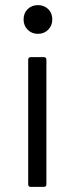

<svg xmlns="http://www.w3.org/2000/svg" viewBox="-20 -730 295 749"><path d="M90 -11V-497Q90 -507 100 -507H151Q161 -507 161 -497V-11Q161 -1 151 -1H100Q90 -1 90 -11ZM128 -710Q152 -710 168 -694.5Q184 -679 184 -654Q184 -630 168 -614Q152 -598 128 -598Q104 -598 88 -614Q72 -630 72 -654Q72 -679 88 -694.5Q104 -710 128 -710Z"/></svg>

Font: Barlow GEO
Style: Regular
Weight: 400
Designer: Jeremy Tribby
Foundry: Tribby Type
Version: Version 1.408